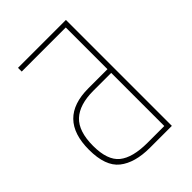

<svg xmlns="http://www.w3.org/2000/svg" viewBox="-207 -814 915 915"><g transform="rotate(-45 250.0 -357.0)"><path d="M405 0V-714H82V-689H379V-408H250Q45 -408 45 -199Q45 -88 100.5 -44Q156 0 257 0ZM379 -25H266Q166 -25 119 -63Q72 -101 72 -198Q72 -296 118.5 -339.5Q165 -383 259 -383H379Z"/></g></svg>

Font: Noto Sans Mono UI Condensed Thin
Style: Regular
Weight: 250
Width: 3
Designer: Monotype Design team
Foundry: Monotype Imaging Inc.
Version: 1.000